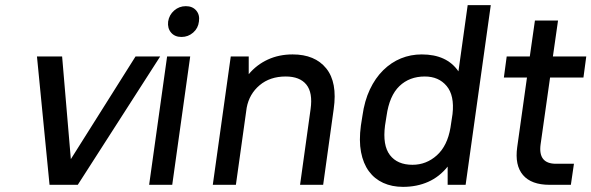

<svg xmlns="http://www.w3.org/2000/svg" viewBox="-20 -720 2304 748"><path d="M124 -500H222L256 -100L508 -500H604L283 0H173Z M631 -500H721L651 0H561ZM687 -576Q661 -576 646.5 -593Q632 -610 635 -636Q639 -662 658.5 -679Q678 -696 704 -696Q730 -696 744.5 -679Q759 -662 755 -636Q752 -610 732.5 -593Q713 -576 687 -576Z M879 -500H949V-431Q980 -468 1023.5 -488Q1067 -508 1120 -508Q1207 -508 1251 -453.5Q1295 -399 1280 -295L1239 0H1149L1190 -295Q1199 -359 1173.5 -390.5Q1148 -422 1093 -422Q1032 -422 991.5 -388Q951 -354 941 -300L899 0H809Z M1550 8Q1507 8 1473 -7.5Q1439 -23 1417 -53Q1395 -83 1386.5 -127.5Q1378 -172 1386 -231L1392 -269Q1400 -327 1421 -371.5Q1442 -416 1473 -446.5Q1504 -477 1542 -492.5Q1580 -508 1623 -508Q1721 -508 1766 -442L1802 -700H1892L1794 0H1724V-71Q1692 -31 1648 -11.5Q1604 8 1550 8ZM1587 -78Q1641 -78 1682 -115Q1723 -152 1735 -223L1743 -276Q1751 -348 1720 -385Q1689 -422 1635 -422Q1575 -422 1536 -384.5Q1497 -347 1486 -269L1480 -231Q1470 -154 1499 -116Q1528 -78 1587 -78Z M1954 -500H2044L2064 -640H2154L2134 -500H2264L2253 -418H2123L2086 -157Q2076 -82 2146 -82H2216L2204 0H2121Q2050 0 2017.5 -38Q1985 -76 1995 -147L2033 -418H1943Z"/></svg>

Font: Retni Sans Medium
Style: Italic
Weight: 500
Italic angle: -8°
Designer: Vitaly Kuzmin
Foundry: ParaType Ltd.
Version: Version 1.00;June 10, 2019;FontCreator 11.5.0.2425 64-bit; t